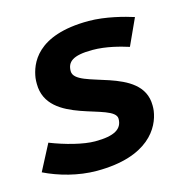

<svg xmlns="http://www.w3.org/2000/svg" viewBox="-103 -569 633 656"><g transform="rotate(-15 213.0 -241.0)"><path d="M182 -89C141 -89 79 -105 26 -126L-22 -34C29 -9 96 10 162 10C345 10 394 -81 402 -138C403 -145 403 -151 403 -157C403 -298 163 -277 163 -342C163 -374 182 -393 253 -393C303 -393 351 -379 380 -370L423 -464C392 -474 326 -492 266 -492C80 -492 48 -398 41 -351C40 -344 40 -337 40 -330C40 -183 279 -200 279 -143C279 -107 251 -89 182 -89Z"/></g></svg>

Font: Cantarell
Style: BoldOblique
Weight: 700
Italic angle: -8°
Designer: Dave Crossland
Version: Version 0.024